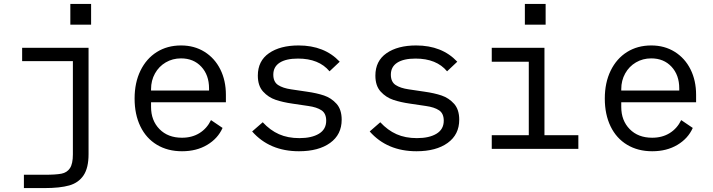

<svg xmlns="http://www.w3.org/2000/svg" viewBox="-20 -760 3640 980"><path d="M445 -740V-634H339V-740ZM432 -516V27Q432 97 406.5 135Q381 173 333.5 186.5Q286 200 207 200H102V132H208Q265 132 293.5 126.5Q322 121 337 98.5Q352 76 352 28V-448H93V-516Z M667 -257Q667 -338 697 -399.5Q727 -461 780.5 -494.5Q834 -528 904 -528Q972 -528 1024 -495.5Q1076 -463 1104.5 -406Q1133 -349 1133 -276V-238H751V-214Q751 -145 794 -101Q837 -57 909 -57Q960 -57 998 -80.5Q1036 -104 1057 -147L1116 -107Q1092 -53 1037.5 -20.5Q983 12 909 12Q836 12 781 -21Q726 -54 696.5 -115Q667 -176 667 -257ZM751 -305V-298H1047V-309Q1047 -377 1007.5 -419.5Q968 -462 904 -462Q861 -462 826 -441.5Q791 -421 771 -385Q751 -349 751 -305Z M1267 -89 1321 -136Q1359 -95 1404 -75Q1449 -55 1508 -55Q1571 -55 1608 -77.5Q1645 -100 1645 -144Q1645 -181 1621 -197Q1597 -213 1554 -219L1473 -231Q1424 -238 1387 -250.5Q1350 -263 1323 -292.5Q1296 -322 1296 -374Q1296 -449 1353 -488.5Q1410 -528 1504 -528Q1636 -528 1714 -445L1662 -396Q1608 -461 1501 -461Q1440 -461 1407.5 -440Q1375 -419 1375 -379Q1375 -342 1399.5 -326Q1424 -310 1466 -304L1547 -292Q1597 -285 1634 -272.5Q1671 -260 1697.5 -230.5Q1724 -201 1724 -149Q1724 -73 1665 -30.5Q1606 12 1506 12Q1356 12 1267 -89Z M1867 -89 1921 -136Q1959 -95 2004 -75Q2049 -55 2108 -55Q2171 -55 2208 -77.5Q2245 -100 2245 -144Q2245 -181 2221 -197Q2197 -213 2154 -219L2073 -231Q2024 -238 1987 -250.5Q1950 -263 1923 -292.5Q1896 -322 1896 -374Q1896 -449 1953 -488.5Q2010 -528 2104 -528Q2236 -528 2314 -445L2262 -396Q2208 -461 2101 -461Q2040 -461 2007.5 -440Q1975 -419 1975 -379Q1975 -342 1999.5 -326Q2024 -310 2066 -304L2147 -292Q2197 -285 2234 -272.5Q2271 -260 2297.5 -230.5Q2324 -201 2324 -149Q2324 -73 2265 -30.5Q2206 12 2106 12Q1956 12 1867 -89Z M2765 -740V-634H2659V-740ZM2490 -70H2679V-445H2490V-516H2759V-70H2932V0H2490Z M3067 -257Q3067 -338 3097 -399.5Q3127 -461 3180.5 -494.5Q3234 -528 3304 -528Q3372 -528 3424 -495.5Q3476 -463 3504.5 -406Q3533 -349 3533 -276V-238H3151V-214Q3151 -145 3194 -101Q3237 -57 3309 -57Q3360 -57 3398 -80.5Q3436 -104 3457 -147L3516 -107Q3492 -53 3437.5 -20.5Q3383 12 3309 12Q3236 12 3181 -21Q3126 -54 3096.5 -115Q3067 -176 3067 -257ZM3151 -305V-298H3447V-309Q3447 -377 3407.5 -419.5Q3368 -462 3304 -462Q3261 -462 3226 -441.5Q3191 -421 3171 -385Q3151 -349 3151 -305Z"/></svg>

Font: iA Writer Duo S
Style: Regular
Weight: 400
Designer: Mike Abbink, Paul van der Laan, Pieter van Rosmalen, Oliver Reichenstein
Foundry: Bold Monday and Information Architects Inc.
Version: Version 2.000